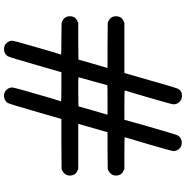

<svg xmlns="http://www.w3.org/2000/svg" viewBox="-5 -729 927 957"><g transform="rotate(90 458.5 -250.5)"><path d="M183 151Q183 146 200 85.5Q217 25 234 -32.5Q251 -90 252 -91Q252 -93 173 -93L94 -94Q61 -105 61 -135Q61 -164 88 -174L94 -177H185L277 -178L297 -248L318 -320V-323H206L94 -324Q61 -335 61 -365Q61 -394 88 -404L94 -407H344L381 -536Q418 -666 421 -671Q431 -694 457 -694Q476 -694 488 -681.5Q500 -669 500 -651Q500 -644 466 -527Q432 -410 431 -409Q431 -407 504 -407H577L609 -521Q651 -668 656 -675Q669 -693 691 -693Q710 -693 721.5 -680.5Q733 -668 733 -651Q733 -644 699 -527Q665 -410 664 -409Q664 -407 743 -407H823L828 -404Q855 -394 855 -365Q855 -337 823 -324L731 -323H639L619 -253Q599 -181 598 -180V-177H823L828 -174Q855 -164 855 -135Q855 -107 823 -94L698 -93H573L540 21Q498 168 493 175Q480 193 458 193Q439 193 427.5 180.5Q416 168 416 151Q416 146 433 85.5Q450 25 467 -32.5Q484 -90 485 -91Q485 -93 412 -93H340L307 21Q265 168 260 175Q247 193 225 193Q206 193 194.5 180.5Q183 168 183 151ZM551 -320V-323H479Q406 -323 405 -322Q404 -319 384.5 -249Q365 -179 365 -178Q365 -177 438 -177L510 -178L530 -248Z"/></g></svg>

Font: MathJax_SansSerif
Style: Bold
Weight: 700
Version: Version 1.1